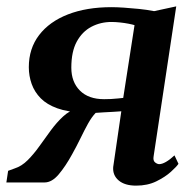

<svg xmlns="http://www.w3.org/2000/svg" viewBox="-35 -573 616 603"><path d="M513 -85 525.5 -58.5Q519.5 -49.5 501.5 -33.2Q483.5 -17 456 -3.5Q428.5 10 392.5 10Q357 10 337.8 -6.2Q318.5 -22.5 320.5 -48.5L346 -223.5Q336 -222.5 321 -221.8Q306 -221 291 -220.2Q276 -219.5 265.5 -218.5Q253 -205.5 241.5 -184.8Q230 -164 218 -139.2Q206 -114.5 191.5 -88.5Q171 -51 149.5 -25.5Q128 0 105 0H-15L-9.5 -36.5L11 -44Q33 -51 52 -70Q71 -89 88.8 -114Q106.5 -139 124.8 -163.8Q143 -188.5 163.2 -207.2Q183.5 -226 208 -232.5L225.5 -219.5Q178 -221 145.2 -232.8Q112.5 -244.5 93 -264.2Q73.5 -284 64.5 -309.2Q55.5 -334.5 55.5 -362Q55.5 -420.5 87.8 -462.8Q120 -505 178.5 -527.8Q237 -550.5 315 -550.5Q331.5 -550.5 354 -549Q376.5 -547.5 401.2 -545Q426 -542.5 449 -538L518.5 -553L447.5 -82.5Q445 -68.5 452 -63Q459 -57.5 465 -57.5Q474 -57.5 486.2 -64.5Q498.5 -71.5 513 -85ZM352 -265.5 387.5 -494Q381.5 -496 368.8 -498.5Q356 -501 341.5 -502.5Q327 -504 315 -504Q281 -504 252.2 -489Q223.5 -474 206.2 -442.5Q189 -411 189 -360.5Q189 -315.5 216 -288.5Q243 -261.5 292 -261.5Q301.5 -261.5 313.2 -262Q325 -262.5 335.8 -263.8Q346.5 -265 352 -265.5Z"/></svg>

Font: Merriweather 48pt SemiBold
Style: Italic
Weight: 600
Italic angle: -7.8°
Designer: Eben Sorkin
Foundry: Eben Sorkin
Version: Version 2.101